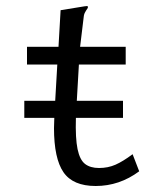

<svg xmlns="http://www.w3.org/2000/svg" viewBox="-20 -613 540 640"><path d="M444 -42Q378 7 299 7Q223 7 191.5 -39Q160 -85 160 -186L161 -220H61V-277H164L171 -398H70V-457H175L182 -579L262 -592L272 -593L273 -587Q266 -577 262.5 -570Q259 -563 258 -548L247 -457H399V-398H243L236 -277H390V-220H233Q231 -152 238.5 -116Q246 -80 263.5 -66.5Q281 -53 310 -53Q340 -53 365 -64Q390 -75 422 -99Z"/></svg>

Font: Vazir Code
Style: Code
Weight: 400
Foundry: DejaVu fonts team - Redesigned by Saber Rastikerdar
Version: Version 1.1.2